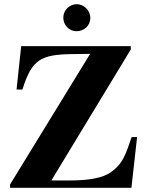

<svg xmlns="http://www.w3.org/2000/svg" viewBox="-20 -896 707 916"><path d="M634 -242H608C579 -157 566 -115 510 -75C469 -46 403 -35 308 -35H225L604 -660V-676H81L59 -469H87C132 -612 173 -636 327 -638L410 -639L28 -16V0H607ZM411 -810C411 -846 381 -876 346 -876C311 -876 282 -847 282 -812C282 -776 310 -747 345 -747C382 -747 411 -775 411 -810Z"/></svg>

Font: XITS
Style: Bold
Weight: 700
Designer: MicroPress Inc., with final additions and corrections provided by Coen Hoffman, Elsevier (retired)
Version: Version 1.302